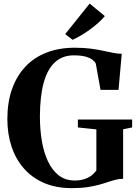

<svg xmlns="http://www.w3.org/2000/svg" viewBox="-20 -1012 748 1044"><path d="M370.5 11Q285 11 219.5 -17.2Q154 -45.5 109.5 -96.5Q65 -147.5 42.5 -216Q20 -284.5 20 -365Q20 -455.5 45.2 -527.2Q70.5 -599 118 -649.5Q165.5 -700 233.5 -726.2Q301.5 -752.5 386 -752.5Q433.5 -752.5 470.8 -747.8Q508 -743 538 -736.5Q568 -730 593.2 -725Q618.5 -720 642 -719.5L624.5 -523.5H526.5L501 -665.5Q496.5 -676 483.5 -686.5Q470.5 -697 445.8 -704Q421 -711 381 -711Q320.5 -711 279.8 -674.5Q239 -638 218.2 -564.5Q197.5 -491 197 -379Q197 -310 207.2 -247.5Q217.5 -185 240.2 -136Q263 -87 299 -58.8Q335 -30.5 386 -30.5Q413.5 -30.5 436 -37.2Q458.5 -44 475.8 -56.5Q493 -69 504 -86V-308.5L403.5 -319V-362H698.5V-319L649.5 -309V-40Q627.5 -39.5 607.2 -34.2Q587 -29 565 -21.5Q543 -14 516 -6.8Q489 0.5 453.5 5.8Q418 11 370.5 11ZM374 -796 334.5 -826.5 467.5 -992.5 550 -924.5Q535.5 -907 515.2 -888.8Q495 -870.5 471.5 -853.2Q448 -836 423.5 -821.2Q399 -806.5 375.5 -796Z"/></svg>

Font: Merriweather 96pt
Style: Bold
Weight: 700
Version: Version 2.100